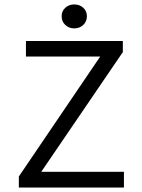

<svg xmlns="http://www.w3.org/2000/svg" viewBox="-20 -846 640 866"><path d="M258 -773Q258 -796 274.5 -811Q291 -826 315 -826Q339 -826 355.5 -811Q372 -796 372 -773Q372 -749 355.5 -733.5Q339 -718 315 -718Q291 -718 274.5 -733.5Q258 -749 258 -773ZM65 -50 432 -591H97V-661H534V-611L166 -71H539V0H65Z"/></svg>

Font: Office Code Pro
Style: Regular
Weight: 400
Designer: Nathan Rutzky & Paul D. Hunt
Foundry: Adobe Systems Incorporated
Version: Version 1.004